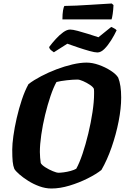

<svg xmlns="http://www.w3.org/2000/svg" viewBox="-20 -1078 717 1098"><path d="M274 0Q240 0 205.5 -12.5Q171 -25 141 -44Q111 -63 90 -81.5Q69 -100 62 -112Q55 -129 52.5 -154Q50 -179 50 -223Q50 -253 56.5 -300.5Q63 -348 75.5 -402.5Q88 -457 105 -508Q122 -559 143 -597Q173 -620 215 -642Q257 -664 303 -681.5Q349 -699 394 -709.5Q439 -720 475 -720Q508 -720 545 -707Q582 -694 613 -674Q644 -654 656 -634Q673 -592 673 -520Q673 -459 658.5 -384.5Q644 -310 618.5 -236.5Q593 -163 560 -106Q530 -82 481 -57.5Q432 -33 377.5 -16.5Q323 0 274 0ZM313 -90Q325 -90 344.5 -92.5Q364 -95 384 -100.5Q404 -106 416 -113Q434 -145 452 -198.5Q470 -252 485 -314.5Q500 -377 509 -437Q518 -497 518 -541Q518 -549 518 -556Q518 -563 517 -570Q512 -581 494 -593Q476 -605 455.5 -614Q435 -623 423 -623Q398 -623 362 -619Q326 -615 303 -609Q286 -579 269 -529Q252 -479 238 -421Q224 -363 216 -307Q208 -251 208 -209Q208 -192 209.5 -176Q211 -160 213 -146Q218 -135 239 -121.5Q260 -108 282.5 -99Q305 -90 313 -90ZM537 -778Q522 -778 491.5 -786.5Q461 -795 427 -806.5Q393 -818 365 -828L288 -779Q282 -783 272.5 -790.5Q263 -798 261 -809Q278 -832 299 -855Q320 -878 341.5 -893.5Q363 -909 381 -909Q396 -909 424 -901.5Q452 -894 484 -884Q516 -874 543 -865L616 -924Q621 -921 630.5 -917Q640 -913 647 -905Q634 -877 615.5 -847.5Q597 -818 577 -798Q557 -778 537 -778ZM337 -967Q337 -999 340.5 -1018.5Q344 -1038 348 -1044Q377 -1044 416.5 -1046Q456 -1048 496 -1050.5Q536 -1053 569 -1055Q602 -1057 619 -1058L629 -1049Q628 -1022 624.5 -998.5Q621 -975 618 -967Z"/></svg>

Font: Texturina 72pt 72pt Black
Style: Italic
Weight: 900
Italic angle: -11°
Designer: Guillermo Torres Carreño
Foundry: Omnibus-Type
Version: Version 1.002; ttfautohint (v1.8.3)